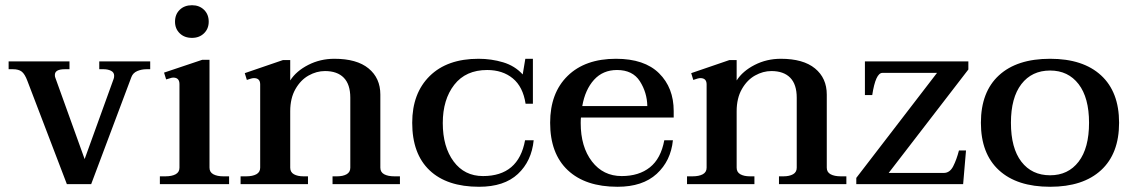

<svg xmlns="http://www.w3.org/2000/svg" viewBox="-20 -705 4331 735"><path d="M85 -395Q75 -422 63 -431Q51 -440 30 -440H13V-470H246V-440H228Q190 -440 190 -418Q190 -411 192 -407L304 -96L415 -403Q417 -408 417 -415Q417 -428 405 -434Q393 -440 377 -440H360V-470H555V-440H541Q522 -440 505.5 -433Q489 -426 483 -410L329 0H236Z M650 -622Q650 -650 668 -667.5Q686 -685 715 -685Q743 -685 761 -667.5Q779 -650 779 -622Q779 -595 761 -577.5Q743 -560 715 -560Q686 -560 668 -577.5Q650 -595 650 -622ZM592 -30H613Q638 -30 652.5 -38Q667 -46 667 -63V-383Q667 -408 643 -408Q638 -408 629.5 -405Q621 -402 616 -401L608 -427L754 -476H782V-63Q782 -46 796.5 -38Q811 -30 835 -30H857V0H592Z M1511 -30V0H1253V-30H1270Q1293 -30 1307 -38Q1321 -46 1321 -63V-331Q1321 -382 1296 -407.5Q1271 -433 1224 -433Q1192 -433 1161.5 -416Q1131 -399 1111 -364Q1091 -329 1091 -279V-63Q1091 -46 1105 -38Q1119 -30 1142 -30H1159V0H901V-30H922Q947 -30 961.5 -38Q976 -46 976 -63V-382Q976 -406 952 -406Q944 -406 925 -399L917 -425L1063 -475H1091V-397Q1114 -433 1160 -456.5Q1206 -480 1260 -480Q1346 -480 1391 -443Q1436 -406 1436 -343V-63Q1436 -46 1450.5 -38Q1465 -30 1490 -30Z M1558 -235Q1558 -348 1625 -414Q1692 -480 1812 -480Q1861 -480 1906 -466.5Q1951 -453 1981 -420L1991 -480H2020V-308H1992Q1982 -373 1943 -405Q1904 -437 1845 -437Q1763 -437 1719 -380.5Q1675 -324 1675 -234Q1675 -143 1716.5 -87Q1758 -31 1829 -31Q1965 -31 1990 -168H2023Q2015 -88 1962.5 -39Q1910 10 1814 10Q1691 10 1624.5 -53Q1558 -116 1558 -235Z M2204 -255Q2203 -248 2203 -234Q2203 -143 2246 -87Q2289 -31 2360 -31Q2426 -31 2468 -64.5Q2510 -98 2523 -168H2556Q2548 -89 2494 -39.5Q2440 10 2344 10Q2221 10 2153.5 -53.5Q2086 -117 2086 -235Q2086 -349 2153 -414.5Q2220 -480 2338 -480Q2447 -480 2503 -424.5Q2559 -369 2559 -280V-255ZM2209 -299H2458Q2457 -351 2429.5 -394Q2402 -437 2342 -437Q2288 -437 2254 -399.5Q2220 -362 2209 -299Z M3220 -30V0H2962V-30H2979Q3002 -30 3016 -38Q3030 -46 3030 -63V-331Q3030 -382 3005 -407.5Q2980 -433 2933 -433Q2901 -433 2870.5 -416Q2840 -399 2820 -364Q2800 -329 2800 -279V-63Q2800 -46 2814 -38Q2828 -30 2851 -30H2868V0H2610V-30H2631Q2656 -30 2670.5 -38Q2685 -46 2685 -63V-382Q2685 -406 2661 -406Q2653 -406 2634 -399L2626 -425L2772 -475H2800V-397Q2823 -433 2869 -456.5Q2915 -480 2969 -480Q3055 -480 3100 -443Q3145 -406 3145 -343V-63Q3145 -46 3159.5 -38Q3174 -30 3199 -30Z M3258 -24 3567 -426H3358Q3332 -426 3319 -341H3291V-470H3687V-439L3382 -43H3593Q3616 -43 3629 -68.5Q3642 -94 3651 -129H3678L3667 0H3258Z M3735 -235Q3735 -353 3804 -416.5Q3873 -480 4000 -480Q4126 -480 4195 -416.5Q4264 -353 4264 -235Q4264 -117 4195 -53.5Q4126 10 4000 10Q3873 10 3804 -53.5Q3735 -117 3735 -235ZM4149 -235Q4149 -331 4109 -383Q4069 -435 4000 -435Q3930 -435 3890 -383Q3850 -331 3850 -235Q3850 -138 3890 -86Q3930 -34 4000 -34Q4069 -34 4109 -86Q4149 -138 4149 -235Z"/></svg>

Font: Taviraj Medium
Style: Regular
Weight: 500
Designer: Katatrad Team
Foundry: CadsonDemak
Version: Version 1.001